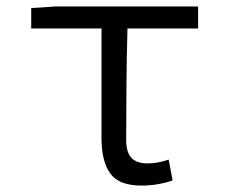

<svg xmlns="http://www.w3.org/2000/svg" viewBox="-20 -559 707 592"><path d="M416 13.2Q347.2 13.2 320.1 -23.9Q293 -61 293 -133.8V-471.2H76.2V-534.2L151.9 -539.1H590.8V-471.2H373Q370.6 -382.3 369.9 -295.7Q369.1 -209 369.1 -127.9Q369.1 -88.9 385.5 -72Q401.9 -55.2 434.1 -55.2Q466.8 -55.2 500 -66.9L512.2 -2.9Q494.6 3.9 469.5 8.5Q444.3 13.2 416 13.2Z"/></svg>

Font: Shanggu Mono N
Style: Regular
Weight: 350
Designer: GuiWonder
Version: Version 1.021